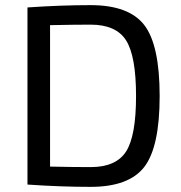

<svg xmlns="http://www.w3.org/2000/svg" viewBox="-20 -719 704 748"><path d="M333 -699Q482 -699 542 -621.5Q602 -544 602 -345Q602 -146 542 -68.5Q482 9 333 9Q217 9 87 0V-690Q217 -699 333 -699ZM333 -68Q432 -68 471 -128.5Q510 -189 510 -345Q510 -501 471 -562Q432 -623 333 -623Q269 -623 175 -621V-70Q265 -68 333 -68Z"/></svg>

Font: Exo 2
Style: Regular
Weight: 400
Designer: Natanael Gama
Version: Version 1.001;PS 001.001;hotconv 1.0.70;makeotf.lib2.5.58329